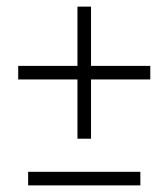

<svg xmlns="http://www.w3.org/2000/svg" viewBox="-20 -560 509 580"><path d="M404 -41V0H65V-41ZM434 -361V-320H255V-141H214V-320H35V-361H214V-540H255V-361Z"/></svg>

Font: Mukta Vaani ExtraLight
Style: Regular
Weight: 275
Designer: Noopur Datye, Girish Dalvi, Yashodeep Gholap, Pallavi Karambelkar
Foundry: Ek Type
Version: Version 2.538;PS 1.000;hotconv 16.6.51;makeotf.lib2.5.65220;